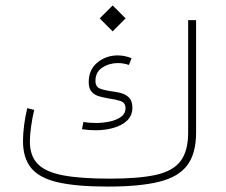

<svg xmlns="http://www.w3.org/2000/svg" viewBox="-20 -689 836 709"><path d="M348.1 -621.1 396 -573.2 443.8 -621.1 396 -668.9ZM333.5 -208Q368.2 -208 399.2 -216.8Q430.2 -225.6 449.5 -243.9Q468.8 -262.2 468.8 -291.5Q468.8 -316.4 456.5 -328.6Q444.3 -340.8 425.8 -345.5Q407.2 -350.1 387.7 -352.5Q366.2 -355.5 349.4 -361.8Q332.5 -368.2 332.5 -390.6Q332.5 -422.9 357.9 -439.5Q383.3 -456.1 415.5 -456.1Q435.5 -456.1 456.1 -449.2L465.8 -474.1Q440.4 -484.4 414.6 -484.4Q371.6 -484.4 339.6 -458Q307.6 -431.6 307.6 -385.7Q307.6 -361.8 318.6 -349.9Q329.6 -337.9 346.2 -333.3Q362.8 -328.6 379.9 -325.7Q405.3 -322.3 424.3 -316.2Q443.4 -310.1 443.4 -290Q443.4 -269 426.3 -257.1Q409.2 -245.1 384.3 -240Q359.4 -234.9 335.4 -234.9Q323.2 -234.9 311 -235.8Q298.8 -236.8 288.1 -238.8L282.7 -211.9Q307.1 -208 333.5 -208ZM385.7 -29.3Q276.9 -29.3 212.2 -41.7Q147.5 -54.2 118.9 -84Q90.3 -113.8 90.3 -166.5Q90.3 -189.9 95 -223.1Q99.6 -256.3 106.4 -283.2L80.6 -289.6Q73.2 -259.8 69.1 -227.1Q64.9 -194.3 64.9 -168.5Q64.9 -105 95.5 -68.1Q126 -31.2 194.8 -15.6Q263.7 0 377.9 0Q495.1 0 566.9 -17.6Q638.7 -35.2 671.4 -78.6Q704.1 -122.1 704.1 -199.7V-614.7H674.8V-199.7Q674.8 -131.3 646.7 -94.2Q618.7 -57.1 555.4 -43.2Q492.2 -29.3 385.7 -29.3Z"/></svg>

Font: Estedad VF
Style: Regular
Weight: 100
Designer: Amin Abedi
Version: Version 7.3